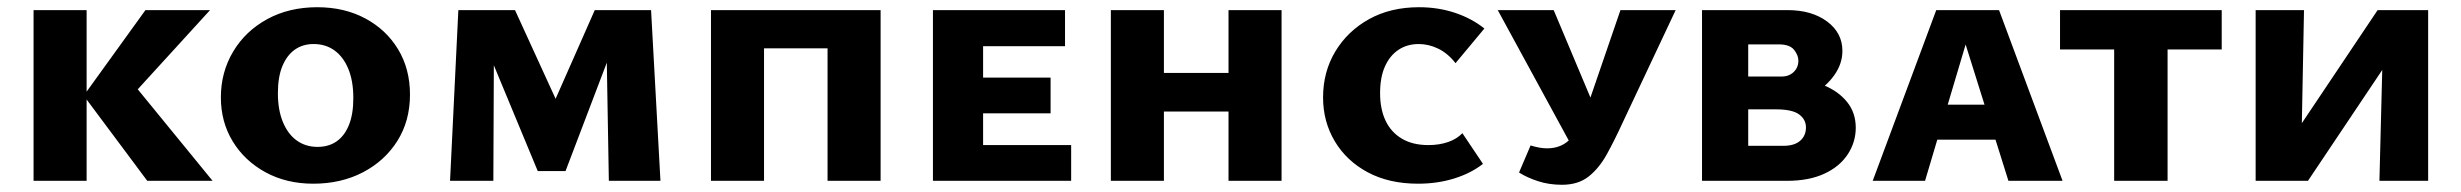

<svg xmlns="http://www.w3.org/2000/svg" viewBox="-20 -501 6820 532"><path d="M388 0 212 -236 383 -473H562L311 -198L327 -296L569 0ZM73 0V-473H220V0Z M848 8Q774 8 716 -23.5Q658 -55 625 -109Q592 -163 592 -231Q592 -301 626 -358Q660 -415 720.5 -448Q781 -481 859 -481Q934 -481 992 -450Q1050 -419 1083 -364.5Q1116 -310 1116 -239Q1116 -166 1081 -110.5Q1046 -55 985.5 -23.5Q925 8 848 8ZM860 -94Q891 -94 913 -109.5Q935 -125 947 -155Q959 -185 959 -229Q959 -277 945 -310.5Q931 -344 906.5 -361.5Q882 -379 849 -379Q819 -379 797 -363.5Q775 -348 762.5 -318Q750 -288 750 -243Q750 -196 764 -162.5Q778 -129 802.5 -111.5Q827 -94 860 -94Z M1667 0 1660 -406 1697 -421 1547 -27H1470L1299 -439L1339 -473H1407L1548 -165H1492L1628 -473H1784L1810 0ZM1227 0 1250 -473H1349L1347 0Z M2273 0V-473H2420V0ZM1950 0V-473H2097V0ZM2003 -367V-473H2365V-367Z M2565 0V-473H2704V0ZM2615 0V-99H2948V0ZM2615 -187V-286H2891V-187ZM2615 -373V-473H2931V-373Z M3384 0V-473H3531V0ZM3058 0V-473H3205V0ZM3111 -192V-299H3476V-192Z M3909 8Q3829 8 3770 -23.5Q3711 -55 3678.5 -109.5Q3646 -164 3646 -231Q3646 -302 3680 -358.5Q3714 -415 3773.5 -448Q3833 -481 3912 -481Q3965 -481 4011.5 -465.5Q4058 -450 4093 -422L4013 -326Q3992 -353 3965.5 -366Q3939 -379 3911 -379Q3879 -379 3855 -363Q3831 -347 3817.5 -317Q3804 -287 3804 -243Q3804 -199 3819 -167Q3834 -135 3864 -117Q3894 -99 3938 -99Q3968 -99 3992.5 -107.5Q4017 -116 4032 -132L4089 -47Q4056 -21 4009.5 -6.5Q3963 8 3909 8Z M4308 11Q4272 11 4241.5 1Q4211 -9 4189 -23L4221 -98Q4234 -94 4245 -92Q4256 -90 4267 -90Q4308 -90 4333.5 -118.5Q4359 -147 4377 -202L4470 -473H4623L4476 -161Q4454 -113 4432.5 -74Q4411 -35 4382 -12Q4353 11 4308 11ZM4344 -80 4130 -473H4285L4409 -178Z M4696 0V-473H4933Q5000 -473 5042.5 -441.5Q5085 -410 5085 -360Q5085 -324 5062 -292Q5039 -260 5002 -239Q4965 -218 4922 -218L4937 -282Q4990 -282 5031.5 -265.5Q5073 -249 5097.5 -219Q5122 -189 5122 -147Q5122 -107 5099.5 -73Q5077 -39 5034.5 -19.5Q4992 0 4932 0ZM4824 -97H4922Q4952 -97 4968 -111Q4984 -125 4984 -148Q4984 -170 4965 -184Q4946 -198 4901 -198H4799V-289H4917Q4937 -289 4950 -301.5Q4963 -314 4963 -333Q4963 -348 4951 -363Q4939 -378 4909 -378H4824Z M5169 0 5345 -473H5519L5695 0H5545L5410 -430H5442L5314 0ZM5273 -114 5307 -211H5537L5582 -114Z M5838 0V-473H5986V0ZM5688 -364V-473H6136V-364Z M6313 0 6316 -97 6568 -473H6641V-397L6375 0ZM6230 0V-473H6364L6355 0ZM6573 0 6585 -473H6708V0Z"/></svg>

Font: Ysabeau SC ExtraBold
Style: Regular
Weight: 800
Designer: Christian Thalmann (Catharsis Fonts)
Version: Version 2.001;gftools[0.9.30]; featfreeze: smcp